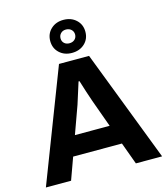

<svg xmlns="http://www.w3.org/2000/svg" viewBox="-133 -1033 989 1136"><g transform="rotate(-15 362.0 -465.5)"><path d="M361.8 -729Q315.4 -729 285.2 -757.3Q254.9 -785.6 254.9 -830.1Q254.9 -874.5 285.2 -902.8Q315.4 -931.2 361.8 -931.2Q409.2 -931.2 439.7 -902.8Q470.2 -874.5 470.2 -830.1Q470.2 -785.6 439.7 -757.3Q409.2 -729 361.8 -729ZM361.8 -788.1Q381.8 -788.1 394.5 -799.8Q407.2 -811.5 407.2 -830.1Q407.2 -848.1 394.5 -860.1Q381.8 -872.1 361.8 -872.1Q342.3 -872.1 330.1 -859.9Q317.9 -847.7 317.9 -829.1Q317.9 -811 330.1 -799.6Q342.3 -788.1 361.8 -788.1ZM5.9 0 270 -686H454.1L717.8 0H557.1L507.8 -134.8H209L160.2 0ZM252 -254.9H464.8L403.8 -423.8Q383.8 -481 360.8 -556.2H355Q336.4 -495.6 313 -423.8Z"/></g></svg>

Font: Archivo
Style: Bold
Weight: 700
Designer: Hector Gatti
Foundry: Omnibus-Type
Version: Version 2.001